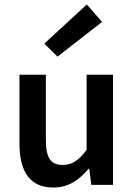

<svg xmlns="http://www.w3.org/2000/svg" viewBox="-20 -826 598 858"><path d="M218 12C286 12 333 -21 376 -72H379L388 0H485V-492H367V-156C331 -109 303 -89 260 -89C208 -89 185 -119 185 -199V-492H67V-184C67 -60 113 12 218 12ZM237 -573 436 -728 368 -806 178 -631Z"/></svg>

Font: Source Sans Pro Semibold
Style: Regular
Weight: 600
Designer: Paul D. Hunt
Foundry: Adobe Systems Incorporated
Version: Version 3.006;hotconv 1.0.111;makeotfexe 2.5.65597